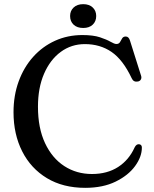

<svg xmlns="http://www.w3.org/2000/svg" viewBox="-20 -885 738 923"><path d="M662 -175.5Q662 -131.5 629.5 -86.8Q597 -42 536 -12Q475 18 389.5 18Q283 18 205.8 -28.5Q128.5 -75 86.8 -157.2Q45 -239.5 45 -345.5Q45 -426 69.8 -493.8Q94.5 -561.5 139.2 -611.5Q184 -661.5 244.5 -689Q305 -716.5 376 -716.5Q428 -716.5 460.5 -705.8Q493 -695 511.5 -684.2Q530 -673.5 539.5 -673.5Q551.5 -673.5 556.8 -682.5Q562 -691.5 567.2 -700.5Q572.5 -709.5 584.5 -709.5Q599 -709.5 605 -689.5L658.5 -520Q661.5 -510 656.8 -502.2Q652 -494.5 642 -493Q621.5 -489.5 613 -509Q571 -598 516 -635.5Q461 -673 388 -673Q323 -673 272 -635.5Q221 -598 191.8 -530.5Q162.5 -463 162.5 -372Q162.5 -269.5 196.5 -197Q230.5 -124.5 289.2 -86.5Q348 -48.5 422 -48.5Q495.5 -48.5 547.8 -82.2Q600 -116 627 -176Q635.5 -193.5 649.5 -191.5Q662 -189.5 662 -175.5ZM380 -750.5Q351 -750.5 334 -766.2Q317 -782 317 -808Q317 -833 334 -849Q351 -865 380 -865Q409 -865 425.8 -849Q442.5 -833 442.5 -808Q442.5 -782.5 425.8 -766.5Q409 -750.5 380 -750.5Z"/></svg>

Font: Fraunces 9pt S000
Style: Regular
Weight: 400
Version: Version 1.000; ttfautohint (v1.8.3)